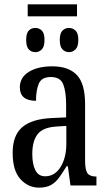

<svg xmlns="http://www.w3.org/2000/svg" viewBox="-20 -850 494 880"><path d="M107 -775V-830H333V-775ZM142 -611Q124 -611 112 -623.5Q100 -636 100 -667Q100 -698 112 -710Q124 -722 142 -722Q159 -722 171.5 -710Q184 -698 184 -667Q184 -636 171.5 -623.5Q159 -611 142 -611ZM296 -611Q279 -611 266.5 -623.5Q254 -636 254 -667Q254 -698 266.5 -710Q279 -722 296 -722Q313 -722 326 -710Q339 -698 339 -667Q339 -636 326 -623.5Q313 -611 296 -611ZM159 10Q109 10 73.5 -29Q38 -68 38 -150Q38 -230 82.5 -267.5Q127 -305 218 -309L283 -312V-373Q283 -429 270 -463Q257 -497 213 -497Q171 -497 158 -467Q145 -437 145 -388Q71 -388 71 -450Q71 -495 112 -520.5Q153 -546 220 -546Q294 -546 332 -506.5Q370 -467 370 -372V-113Q370 -71 381 -56Q392 -41 419 -41H422V0H303L291 -88H285Q268 -60 252 -37.5Q236 -15 214.5 -2.5Q193 10 159 10ZM187 -42Q231 -42 257.5 -84.5Q284 -127 284 -191V-273L238 -270Q176 -266 152 -234.5Q128 -203 128 -144Q128 -98 142 -70Q156 -42 187 -42Z"/></svg>

Font: Noto Serif ExtraCondensed
Style: Regular
Weight: 400
Width: 2
Designer: Monotype Design Team
Foundry: Monotype Imaging Inc.
Version: Version 2.015